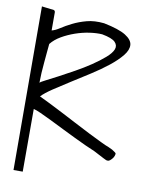

<svg xmlns="http://www.w3.org/2000/svg" viewBox="-87 -854 678 902"><g transform="rotate(10 252.0 -403.0)"><path d="M39.1 -793Q40 -793 45.9 -792Q51.8 -791 58.6 -790.5Q65.4 -790 71.8 -789.1Q78.1 -788.1 79.1 -788.1Q84 -788.1 93.8 -786.6Q103.5 -785.2 103.5 -775.4V-689.5Q120.1 -693.4 141.6 -707.5Q163.1 -721.7 192.4 -736.3Q221.7 -751 257.8 -760.7Q293.9 -770.5 340.8 -765.6Q413.1 -751 445.3 -731Q477.5 -710.9 479.5 -687Q481.4 -663.1 459.5 -635.7Q437.5 -608.4 401.4 -579.6Q365.2 -550.8 320.8 -522.5Q276.4 -494.1 233.9 -467.3Q191.4 -440.4 156.2 -417Q121.1 -393.6 103.5 -375Q119.1 -368.2 148.9 -353Q178.7 -337.9 214.4 -319.8Q250 -301.8 288.6 -281.2Q327.1 -260.7 361.3 -243.7Q395.5 -226.6 422.9 -213.4Q450.2 -200.2 461.9 -196.3Q471.7 -191.4 480.5 -187.5Q487.3 -182.6 493.7 -178.7Q500 -174.8 500 -170.9Q500 -167 497.6 -160.2Q495.1 -153.3 490.2 -147.5Q485.4 -141.6 480 -137.2Q474.6 -132.8 469.7 -132.8Q467.8 -132.8 465.3 -133.3Q462.9 -133.8 461.9 -133.8Q460 -134.8 448.7 -140.1Q437.5 -145.5 425.3 -152.3Q413.1 -159.2 401.9 -164.6Q390.6 -169.9 387.7 -170.9Q377 -174.8 353 -186Q329.1 -197.3 299.3 -211.4Q269.5 -225.6 236.3 -242.2Q203.1 -258.8 173.3 -273.4Q143.6 -288.1 119.6 -298.8Q95.7 -309.6 85 -311.5V-12.7H41ZM103.5 -625Q101.6 -607.4 99.6 -584Q97.7 -560.5 95.2 -535.2Q92.8 -509.8 91.3 -484.4Q89.8 -459 89.8 -437.5Q93.8 -442.4 117.2 -454.1Q140.6 -465.8 173.8 -483.4Q207 -501 245.6 -522.5Q284.2 -543.9 318.4 -566.9Q352.5 -589.8 378.4 -612.3Q404.3 -634.8 411.6 -653.8Q418.9 -672.9 403.8 -688.5Q388.7 -704.1 340.8 -712.9Q314.5 -714.8 280.8 -710Q247.1 -705.1 213.4 -693.4Q179.7 -681.6 150.4 -664.6Q121.1 -647.5 103.5 -625Z"/></g></svg>

Font: Shadows Into Light
Style: Regular
Weight: 400
Designer: Kimberly Geswein
Foundry: Kimberly Geswein
Version: Version 001.000